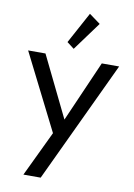

<svg xmlns="http://www.w3.org/2000/svg" viewBox="-111 -875 842 1204"><g transform="rotate(10 310.0 -273.0)"><path d="M125.5 260 263 -28 19.5 -512H130L319 -124.5L488.5 -512H599L235.5 260ZM299 -571.5 253.5 -606.5 361.5 -805.5 432.5 -753.5Z"/></g></svg>

Font: Spartan Thin Medium
Style: Regular
Weight: 500
Version: Version 1.004